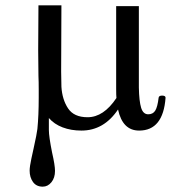

<svg xmlns="http://www.w3.org/2000/svg" viewBox="-20 -475 656 719"><path d="M600 -109Q591 14 501 14Q439 14 422 -65Q369 14 285 14Q246 14 214.5 2Q183 -10 163 -33V12Q163 36 175 96Q186 144 186 165Q186 191 172.5 207.5Q159 224 140 224Q116 224 103.5 206.5Q91 189 91 164Q91 149 97.5 119Q104 89 106 80Q118 26 120 8Q125 -42 125 -110V-139Q125 -170 124 -191L123 -287L124 -455H210L209 -207L210 -150Q213 -102 235 -69Q257 -36 308 -36Q368 -36 416 -108Q415 -119 415 -142V-452H500V-147Q501 -96 508.5 -71.5Q516 -47 535 -47Q553 -47 561.5 -61Q570 -75 574 -109Q575 -117 587 -117Q600 -117 600 -109Z"/></svg>

Font: Shippori Mincho Medium
Style: Regular
Weight: 500
Designer: FONTDASU
Foundry: FONTDASU / Google Inc. / but / Adobe
Version: Version 3.110; ttfautohint (v1.8.3)